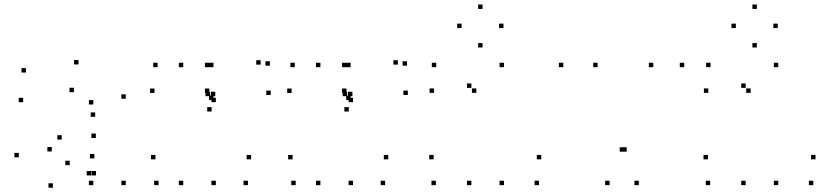

<svg xmlns="http://www.w3.org/2000/svg" viewBox="-20 -827 3760 868"><path d="M548.7 -380.6V-400.6H528.7V-380.6ZM334.9 -535.7V-555.7H314.9V-535.7ZM97.2 -499.1V-519.1H77.2V-499.1ZM84.7 -365V-385H64.7V-365ZM314.2 -410.3V-430.3H294.2V-410.3ZM401.9 -354.6V-374.6H381.9V-354.6ZM401.9 10V-10H381.9V10ZM548.7 10V-10H528.7V10ZM410.2 -298.9V-318.9H390.2V-298.9ZM65.1 -115.8V-135.8H45.1V-115.8ZM219.2 21.6V1.6H199.2V21.6ZM391.9 -33.9V-53.9H371.9V-33.9ZM413.9 -33.9V-53.9H393.9V-33.9ZM406.5 -110.8V-130.8H386.5V-110.8ZM295.2 -80.3V-100.3H275.2V-80.3ZM214 -142.3V-162.3H194V-142.3ZM259.2 -195.9V-215.9H239.2V-195.9ZM413.2 -203.2V-223.2H393.2V-203.2Z M808.5 -523.3V-543.3H788.5V-523.3ZM808.5 10V-10H788.5V10ZM955.9 10V-10H935.9V10ZM955.9 -365.2V-385.2H935.9V-365.2ZM945.1 -374.7V-394.7H925.1V-374.7ZM945.1 -523.3V-543.3H925.1V-523.3ZM1101 10V-10H1081V10ZM1115.2 -106.6V-126.6H1095.2V-106.6ZM682.6 -106.6V-126.6H662.6V-106.6ZM696.8 10V-10H676.8V10ZM926.4 -406.8V-426.8H906.4V-406.8ZM926.4 -523.3V-543.3H906.4V-523.3ZM692.6 -523.3V-543.3H672.6V-523.3ZM678.4 -406.8V-426.8H658.4V-406.8ZM1200.1 -530V-550H1180.1V-530ZM1158.5 -534.8V-554.8H1138.5V-534.8ZM953.2 -392.2V-412.2H933.2V-392.2ZM929.1 -392.2V-412.2H909.1V-392.2ZM936.8 -322.8V-342.8H916.8V-322.8ZM1203.7 -397.6V-417.6H1183.7V-397.6Z M1428.5 -523.3V-543.3H1408.5V-523.3ZM1428.5 10V-10H1408.5V10ZM1575.9 10V-10H1555.9V10ZM1575.9 -365.2V-385.2H1555.9V-365.2ZM1565.1 -374.7V-394.7H1545.1V-374.7ZM1565.1 -523.3V-543.3H1545.1V-523.3ZM1721 10V-10H1701V10ZM1735.2 -106.6V-126.6H1715.2V-106.6ZM1302.6 -106.6V-126.6H1282.6V-106.6ZM1316.8 10V-10H1296.8V10ZM1546.4 -406.8V-426.8H1526.4V-406.8ZM1546.4 -523.3V-543.3H1526.4V-523.3ZM1312.6 -523.3V-543.3H1292.6V-523.3ZM1298.4 -406.8V-426.8H1278.4V-406.8ZM1820.1 -530V-550H1800.1V-530ZM1778.5 -534.8V-554.8H1758.5V-534.8ZM1573.2 -392.2V-412.2H1553.2V-392.2ZM1549.1 -392.2V-412.2H1529.1V-392.2ZM1556.8 -322.8V-342.8H1536.8V-322.8ZM1823.7 -397.6V-417.6H1803.7V-397.6Z M1942.2 -407.2V-427.2H1922.2V-407.2ZM2133.5 -407.2V-427.2H2113.5V-407.2ZM2111 -429.7V-449.7H2091V-429.7ZM2111 10V-10H2091V10ZM2258.4 10V-10H2238.4V10ZM2258.4 -523.3V-543.3H2238.4V-523.3ZM1952.2 -523.3V-543.3H1932.2V-523.3ZM2416.8 10V-10H2396.8V10ZM2426.8 -106.6V-126.6H2406.8V-106.6ZM1940.5 -106.6V-126.6H1920.5V-106.6ZM1950.5 10V-10H1930.5V10ZM2256.2 -700.1V-720.1H2236.2V-700.1ZM2161.5 -786.6V-806.6H2141.5V-786.6ZM2066.8 -700.1V-720.1H2046.8V-700.1ZM2161.5 -612.3V-632.3H2141.5V-612.3Z M2735.9 10V-10H2715.9V10ZM2868.1 10V-10H2848.1V10ZM3073.2 -523.3V-543.3H3053.2V-523.3ZM2933.4 -523.3V-543.3H2913.4V-523.3ZM2813.2 -141.3V-161.3H2793.2V-141.3ZM2801.7 -141.3V-161.3H2781.7V-141.3ZM2681.8 -523.3V-543.3H2661.8V-523.3ZM2526.7 -523.3V-543.3H2506.7V-523.3Z M3182.2 -407.2V-427.2H3162.2V-407.2ZM3373.5 -407.2V-427.2H3353.5V-407.2ZM3351 -429.7V-449.7H3331V-429.7ZM3351 10V-10H3331V10ZM3498.4 10V-10H3478.4V10ZM3498.4 -523.3V-543.3H3478.4V-523.3ZM3192.2 -523.3V-543.3H3172.2V-523.3ZM3656.8 10V-10H3636.8V10ZM3666.8 -106.6V-126.6H3646.8V-106.6ZM3180.5 -106.6V-126.6H3160.5V-106.6ZM3190.5 10V-10H3170.5V10ZM3496.2 -700.1V-720.1H3476.2V-700.1ZM3401.5 -786.6V-806.6H3381.5V-786.6ZM3306.8 -700.1V-720.1H3286.8V-700.1ZM3401.5 -612.3V-632.3H3381.5V-612.3Z"/></svg>

Font: Monaspace Argon Dots Var
Style: Regular
Weight: 400
Designer: Riley Cran and the Lettermatic Team
Version: Version 1.100 (Monaspace Argon Dots)